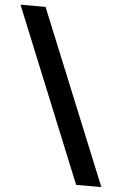

<svg xmlns="http://www.w3.org/2000/svg" viewBox="-56 -712 554 875"><g transform="rotate(5 221.5 -275.0)"><path d="M441.5 123H326L2 -673H116.5Z"/></g></svg>

Font: Anek Tamil Medium SemiBold
Style: Regular
Weight: 600
Version: Version 1.003